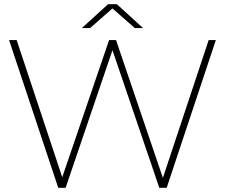

<svg xmlns="http://www.w3.org/2000/svg" viewBox="-20 -890 1066 910"><path d="M256 0H291L513 -652L735 0H770L1003 -700H969L752 -47L530 -700H497L275 -50L59 -700H23ZM368 -757H407L513 -850L619 -757H658L534 -870H492Z"/></svg>

Font: Chess Sans ExtraLight
Style: Regular
Weight: 275
Designer: Wolf Bōese
Foundry: Wolf Bōese
Version: Version 7.223;Glyphs 3.3 (3306)